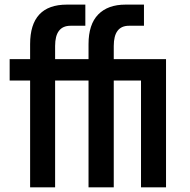

<svg xmlns="http://www.w3.org/2000/svg" viewBox="-20 -805 817 825"><path d="M360.4 -550.8V-615.2Q360.4 -700.2 401.9 -742.7Q443.4 -785.2 519.5 -785.2H598.6V-694.3H534.2Q468.8 -694.3 468.8 -607.4V-550.8H693.4V0H585.9V-459H468.8V0H360.4V-459H216.8V0H109.4V-459H21.5V-550.8H109.4V-615.2Q109.4 -785.2 267.6 -785.2H346.7V-694.3H283.2Q216.8 -694.3 216.8 -607.4V-550.8Z"/></svg>

Font: Gothic A1 SemiBold
Style: Regular
Weight: 600
Version: Version 2.50